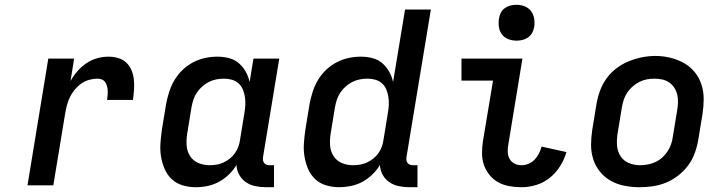

<svg xmlns="http://www.w3.org/2000/svg" viewBox="-20 -775 3040 803"><path d="M95 0 182 -530H290L275 -436Q287 -458 304 -477.5Q321 -497 342 -511Q363 -525 386.5 -531.5Q410 -538 434 -538Q455 -538 475 -532Q495 -526 509 -512.5Q523 -499 530.5 -480Q538 -461 540 -441Q542 -421 540.5 -399.5Q539 -378 536 -357H428Q429 -367 430 -377Q431 -387 430.5 -396.5Q430 -406 427.5 -415Q425 -424 420 -431.5Q415 -439 406 -442.5Q397 -446 387 -446Q370 -446 352.5 -441Q335 -436 320 -425.5Q305 -415 293 -400.5Q281 -386 273 -370Q265 -354 260.5 -337Q256 -320 253 -303L203 0Z M798 8Q770 8 743.5 0Q717 -8 698 -26Q679 -44 668.5 -68.5Q658 -93 653.5 -120Q649 -147 651 -175.5Q653 -204 657 -232L675 -342Q680 -367 688 -392Q696 -417 710 -440.5Q724 -464 744 -483Q764 -502 788 -514.5Q812 -527 837.5 -532.5Q863 -538 889 -538Q914 -538 937.5 -532Q961 -526 978.5 -511Q996 -496 1007.5 -475.5Q1019 -455 1024 -432L1040 -530H1148L1080 -118Q1079 -111 1080 -104.5Q1081 -98 1085 -93Q1089 -88 1095 -86Q1101 -84 1108 -84H1126V8H1093Q1070 8 1048 3.5Q1026 -1 1008.5 -13Q991 -25 980.5 -44Q970 -63 969 -85Q956 -63 936.5 -44.5Q917 -26 894.5 -14Q872 -2 847.5 3Q823 8 798 8ZM856 -84Q871 -84 886 -86.5Q901 -89 915 -95.5Q929 -102 941.5 -112Q954 -122 963 -135Q972 -148 977 -162Q982 -176 984 -191L1002 -301Q1005 -318 1006 -335Q1007 -352 1004.5 -368.5Q1002 -385 996 -400Q990 -415 978 -426Q966 -437 950 -441.5Q934 -446 917 -446Q901 -446 885 -443Q869 -440 854 -432.5Q839 -425 826 -413.5Q813 -402 803.5 -388Q794 -374 789 -358.5Q784 -343 781 -327L763 -217Q759 -192 760.5 -167.5Q762 -143 774.5 -123Q787 -103 809 -93.5Q831 -84 856 -84Z M1398 8Q1370 8 1343.5 0Q1317 -8 1298 -26Q1279 -44 1268.5 -68.5Q1258 -93 1253.5 -120Q1249 -147 1251 -175.5Q1253 -204 1257 -232L1275 -342Q1280 -367 1288 -392Q1296 -417 1310 -440.5Q1324 -464 1344 -483Q1364 -502 1388 -514.5Q1412 -527 1437.5 -532.5Q1463 -538 1489 -538Q1514 -538 1537.5 -532Q1561 -526 1578.5 -511Q1596 -496 1607.5 -475.5Q1619 -455 1624 -432L1674 -735H1782L1680 -118Q1679 -111 1680 -104.5Q1681 -98 1685 -93Q1689 -88 1695 -86Q1701 -84 1708 -84H1726V8H1693Q1670 8 1648 3.5Q1626 -1 1608.5 -13Q1591 -25 1580.5 -44Q1570 -63 1569 -85Q1556 -63 1536.5 -44.5Q1517 -26 1494.5 -14Q1472 -2 1447 3Q1422 8 1398 8ZM1456 -84Q1471 -84 1486 -86.5Q1501 -89 1515 -95.5Q1529 -102 1541.5 -112Q1554 -122 1563 -135Q1572 -148 1577 -162Q1582 -176 1584 -191L1602 -301Q1605 -318 1606 -335Q1607 -352 1604.5 -368.5Q1602 -385 1596 -400Q1590 -415 1578 -426Q1566 -437 1550 -441.5Q1534 -446 1517 -446Q1501 -446 1485 -443Q1469 -440 1454 -432.5Q1439 -425 1426 -413.5Q1413 -402 1403.5 -388Q1394 -374 1389 -358.5Q1384 -343 1381 -327L1363 -217Q1359 -192 1360.5 -167.5Q1362 -143 1374.5 -123Q1387 -103 1409 -93.5Q1431 -84 1456 -84Z M2161 8Q2135 8 2110 3.5Q2085 -1 2064 -12.5Q2043 -24 2027.5 -43Q2012 -62 2004 -85Q1996 -108 1996 -134Q1996 -160 2000 -186L2042 -438H1910V-530H2165L2106 -171Q2103 -155 2103.5 -139.5Q2104 -124 2111 -111Q2118 -98 2131.5 -91Q2145 -84 2161 -84Q2176 -84 2190.5 -90Q2205 -96 2216 -107.5Q2227 -119 2234 -133Q2241 -147 2245 -162L2349 -139Q2340 -108 2322.5 -80Q2305 -52 2279.5 -31.5Q2254 -11 2223 -1.5Q2192 8 2161 8ZM2140 -605Q2122 -605 2105.5 -611.5Q2089 -618 2079 -631.5Q2069 -645 2066.5 -662.5Q2064 -680 2067 -698Q2069 -711 2075 -722.5Q2081 -734 2092 -741.5Q2103 -749 2115.5 -752Q2128 -755 2140 -755Q2158 -755 2174.5 -748.5Q2191 -742 2201 -728.5Q2211 -715 2214 -697.5Q2217 -680 2214 -662Q2212 -649 2205.5 -637.5Q2199 -626 2188.5 -618.5Q2178 -611 2165.5 -608Q2153 -605 2140 -605Z M2654 8Q2623 8 2592 2Q2561 -4 2535 -18.5Q2509 -33 2490 -56Q2471 -79 2461.5 -108Q2452 -137 2452 -168.5Q2452 -200 2457 -232L2475 -342Q2480 -370 2490 -397Q2500 -424 2517.5 -448Q2535 -472 2559 -490Q2583 -508 2610.5 -519Q2638 -530 2665.5 -535.5Q2693 -541 2721 -541Q2753 -541 2783.5 -533.5Q2814 -526 2840 -511.5Q2866 -497 2885 -474Q2904 -451 2913.5 -422Q2923 -393 2923 -361.5Q2923 -330 2918 -298L2900 -188Q2895 -160 2885 -133Q2875 -106 2857.5 -82.5Q2840 -59 2816 -40.5Q2792 -22 2765 -11Q2738 0 2710 4Q2682 8 2654 8ZM2656 -84Q2673 -84 2689 -87Q2705 -90 2720.5 -97Q2736 -104 2749 -115.5Q2762 -127 2771.5 -141.5Q2781 -156 2786.5 -171.5Q2792 -187 2794 -203L2812 -313Q2815 -330 2815.5 -346.5Q2816 -363 2812.5 -378.5Q2809 -394 2800.5 -407.5Q2792 -421 2779 -430Q2766 -439 2750 -442.5Q2734 -446 2717 -446Q2701 -446 2685 -443Q2669 -440 2654 -432.5Q2639 -425 2626 -413.5Q2613 -402 2603.5 -388Q2594 -374 2589 -358.5Q2584 -343 2581 -327L2563 -217Q2559 -192 2560.5 -167.5Q2562 -143 2574.5 -123Q2587 -103 2609 -93.5Q2631 -84 2656 -84Z"/></svg>

Font: Iosevka Curly SmBdEx
Style: Italic
Weight: 600
Width: 7
Italic angle: -9°
Monospace: yes
Designer: Belleve Invis
Foundry: Belleve Invis
Version: Version 11.1.0; ttfautohint (v1.8.3)